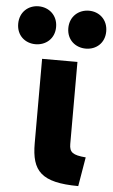

<svg xmlns="http://www.w3.org/2000/svg" viewBox="-129 -824 524 893"><g transform="rotate(5 132.5 -377.5)"><path d="M294 -105 271 31C98 30 52 -20 52 -150V-544H217V-161C217 -122 233 -110 294 -105ZM104 -697C104 -642 63 -609 15 -609C-33 -609 -73 -642 -73 -697C-73 -752 -33 -786 15 -786C63 -786 104 -752 104 -697ZM338 -697C338 -642 298 -609 250 -609C202 -609 161 -642 161 -697C161 -752 202 -786 250 -786C298 -786 338 -752 338 -697Z"/></g></svg>

Font: Repo ExtraBold
Style: Bold
Weight: 700
Designer: Stefan Peev
Foundry: Context Ltd
Version: Version 1.502